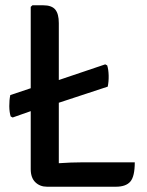

<svg xmlns="http://www.w3.org/2000/svg" viewBox="-20 -707 558 728"><path d="M186.5 -312 120.5 -294 28 -261.5 20.5 -265.5Q15.5 -281.5 15.2 -304.2Q15 -327 19 -346.5L120.5 -380.5L186.5 -398L379 -463L386.5 -459Q391.5 -443 392 -420.5Q392.5 -398 388.5 -378.5ZM203 1H158.5Q131.5 1 114 -16Q96.5 -33 96.5 -65.5V-681L103 -687H143.5Q176 -687 189.5 -670.8Q203 -654.5 203 -619.5ZM491 -91.5Q491 -38 474.2 -18.5Q457.5 1 419 1H158.5L103.5 -77Q149.5 -84.5 200.2 -88Q251 -91.5 292 -91.5Z"/></svg>

Font: Signika Light
Style: Regular
Weight: 400
Version: Version 2.003;gftools[0.9.32]